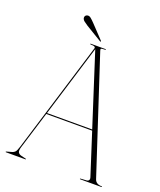

<svg xmlns="http://www.w3.org/2000/svg" viewBox="-152 -931 856 1026"><g transform="rotate(20 276.0 -418.0)"><path d="M119.5 -2Q119.5 0 117.5 0H6.5Q4.5 0 4.5 -2Q4.5 -4 6.5 -4L38.5 -13Q47 -15.5 53.5 -22.2Q60 -29 67.5 -53L260.5 -682Q263 -688 258.2 -692Q253.5 -696 235.5 -696Q231.5 -696 231.5 -698Q231.5 -700 234.5 -700H318.5Q320.5 -700 320.5 -698Q320.5 -696 317.5 -696Q297.5 -696 294.5 -693.2Q291.5 -690.5 294.5 -682L508.5 -29Q517 -4 549.5 -4Q551.5 -4 551.5 -2Q551.5 0 549.5 0H428.5Q426.5 0 426.5 -2Q426.5 -4 429.5 -4L463.5 -6Q472.5 -7 476 -13.5Q479.5 -20 476.5 -28L400 -266H139L73.5 -53Q67 -32 72 -22.8Q77 -13.5 91.5 -10L116.5 -4Q119.5 -4 119.5 -2ZM141 -272H398L266.5 -681ZM208 -809 279 -734Q282 -731 280.5 -729Q279 -727 275.5 -729.5L184 -785Q171.5 -793 162.8 -800Q154 -807 152 -816.5Q151 -823 154.5 -828.8Q158 -834.5 166 -836Q176 -838 185.5 -830.2Q195 -822.5 208 -809Z"/></g></svg>

Font: Fraunces 144pt S000 Thin
Style: Regular
Weight: 100
Version: Version 1.000; ttfautohint (v1.8.3)